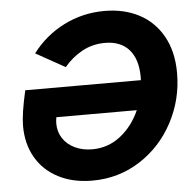

<svg xmlns="http://www.w3.org/2000/svg" viewBox="-52 -780 844 841"><g transform="rotate(-5 369.5 -360.0)"><path d="M38.6 -256.8Q38.6 -309.6 62 -411.6H570.3Q570.8 -416 570.8 -424.8Q570.8 -503.4 533.7 -545.7Q496.6 -587.9 427.7 -587.9Q372.6 -587.9 327.1 -563Q281.7 -538.1 247.6 -497.1L119.1 -568.8Q175.8 -644 259 -685.8Q342.3 -727.5 437.5 -727.5Q523.9 -727.5 590.3 -692.4Q656.7 -657.2 693.8 -589.8Q731 -522.5 731 -429.2Q731 -313.5 677.7 -212.9Q624.5 -112.3 530.5 -52Q436.5 8.3 320.8 8.3Q235.8 8.3 171.9 -24.7Q107.9 -57.6 73.2 -117.7Q38.6 -177.7 38.6 -256.8ZM332 -128.4Q401.9 -128.4 456.3 -170.9Q510.7 -213.4 541 -282.2H187.5Q184.6 -268.6 184.6 -254.4Q184.6 -217.8 203.6 -189Q222.7 -160.2 256.3 -144.3Q290 -128.4 332 -128.4Z"/></g></svg>

Font: Reddit Sans Vanilla ExtraBold
Style: Italic
Weight: 800
Italic angle: -11.25°
Designer: Stephen Hutchings
Version: Version 1.013